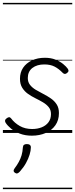

<svg xmlns="http://www.w3.org/2000/svg" viewBox="-20 -918 519 1326"><path d="M200 19Q154 19 117.5 5Q81 -9 56.5 -29.5Q32 -50 19 -70Q14 -78 15 -86Q16 -94 26 -101Q35 -108 42.5 -108.5Q50 -109 57 -100Q80 -69 116.5 -48Q153 -27 202 -27Q239 -27 268.5 -39Q298 -51 315 -74Q332 -97 332 -130Q332 -159 316.5 -178Q301 -197 276.5 -211.5Q252 -226 224.5 -239.5Q197 -253 173 -270Q149 -287 133.5 -312Q118 -337 118 -374Q118 -418 139.5 -450Q161 -482 200 -500.5Q239 -519 290 -519Q331 -519 362.5 -506.5Q394 -494 416 -476Q438 -458 449 -442Q454 -433 453 -427Q452 -421 442 -413Q434 -407 427 -407.5Q420 -408 413 -415Q386 -443 357 -458Q328 -473 286 -473Q235 -473 203.5 -448.5Q172 -424 172 -379Q172 -351 187.5 -331.5Q203 -312 227.5 -297.5Q252 -283 279.5 -269Q307 -255 331.5 -238Q356 -221 371.5 -197Q387 -173 387 -137Q387 -88 362.5 -53Q338 -18 295.5 0.5Q253 19 200 19ZM84 276Q75 270 74 263Q73 256 80 246Q98 222 110 200Q122 178 129 154.5Q136 131 138 100Q139 87 146 82Q153 77 166 77Q180 77 187 83.5Q194 90 193 102Q193 122 184.5 150Q176 178 159.5 208Q143 238 117 267Q109 276 101 279Q93 282 84 276ZM0 378H479V388H0ZM0 -20H479V0H0ZM0 -505H479V-500H0ZM0 -898H479V-888H0Z"/></svg>

Font: Playwrite DE SAS Guides
Style: Regular
Weight: 400
Designer: Veronika Burian, José Scaglione
Foundry: TypeTogether
Version: Version 1.003